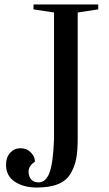

<svg xmlns="http://www.w3.org/2000/svg" viewBox="-20 -820 487 860"><path d="M7 -82Q7 -115 25.5 -135.5Q44 -156 71 -156Q98 -156 114 -141Q130 -126 134 -112L137 -97Q108 -76 108 -52.5Q108 -29 120 -16Q132 -3 153 -3Q185 -3 201.5 -46Q218 -89 222 -197V-764L130 -778V-800H420V-778L328 -764V-197Q328 -145 321.5 -110Q315 -75 296.5 -43Q278 -11 240.5 4.5Q203 20 144.5 20Q86 20 46.5 -6Q7 -32 7 -82Z"/></svg>

Font: Prata
Style: Regular
Weight: 400
Designer: Cyreal (www.cyreal.org)
Foundry: Cyreal (www.cyreal.org)
Version: Version 1.010